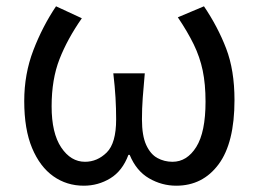

<svg xmlns="http://www.w3.org/2000/svg" viewBox="-20 -577 822 610"><path d="M246 13Q192 13 149.5 -17Q107 -47 82 -106.5Q57 -166 57 -256Q57 -342 86 -417.5Q115 -493 158 -557L240 -519Q194 -453 169 -389Q144 -325 144 -239Q144 -154 174.5 -108.5Q205 -63 250 -63Q289 -63 319 -92.5Q349 -122 349 -198Q349 -232 347 -266.5Q345 -301 340 -344H440Q436 -301 433.5 -266.5Q431 -232 431 -198Q431 -146 444.5 -116.5Q458 -87 480 -75Q502 -63 528 -63Q574 -63 603.5 -110Q633 -157 633 -254Q633 -310 624 -353Q615 -396 595.5 -436Q576 -476 545 -522L628 -557Q672 -492 698.5 -423Q725 -354 725 -259Q725 -123 674.5 -55Q624 13 540 13Q494 13 453.5 -10.5Q413 -34 392 -85H388Q369 -34 330.5 -10.5Q292 13 246 13Z"/></svg>

Font: Source Han Sans SC
Style: Regular
Weight: 400
Designer: Ryoko NISHIZUKA 西塚涼子 (kana, bopomofo & ideographs); Paul D. Hunt (Latin, Greek & Cyrillic); Sandoll Communications 산돌커뮤니
Foundry: Adobe
Version: Version 2.002;hotconv 1.0.116;makeotfexe 2.5.65601; ttfautoh